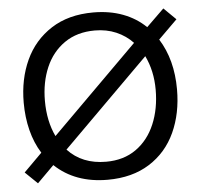

<svg xmlns="http://www.w3.org/2000/svg" viewBox="-54 -829 945 902"><g transform="rotate(-5 418.0 -377.5)"><path d="M716 -618Q779 -518 779 -378Q779 -265 738 -175.5Q697 -86 615.5 -34.5Q534 17 418 17Q265 17 169 -74L90 5L32 -51L118 -137Q87 -186 71.5 -247.5Q56 -309 56 -378Q56 -489 97 -578Q138 -667 219.5 -719.5Q301 -772 418 -772Q495 -772 557.5 -748.5Q620 -725 665 -681L748 -762L805 -706ZM191 -209 597 -613Q564 -648 518.5 -667.5Q473 -687 418 -687Q334 -687 275 -646Q216 -605 186 -535Q156 -465 156 -378Q156 -282 191 -209ZM644 -546 237 -141Q305 -68 418 -68Q501 -68 559.5 -109.5Q618 -151 648.5 -223Q679 -295 679 -385Q679 -474 644 -546Z"/></g></svg>

Font: Biryani
Style: Regular
Weight: 400
Designer: Dan Reynolds and Mathieu Réguer
Foundry: Dan Reynolds and Mathieu Réguer
Version: Version 1.004; ttfautohint (v1.1) -l 5 -r 5 -G 72 -x 0 -D la